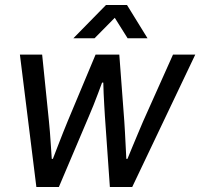

<svg xmlns="http://www.w3.org/2000/svg" viewBox="-20 -743 796 763"><path d="M124.5 0 59.1 -526H147.5L174.5 -261.1Q176.5 -245 178.4 -218.1Q180.4 -191.3 182.3 -162.8Q184.2 -134.3 185.7 -111.7H190.1Q198.6 -134.2 209.6 -162.2Q220.5 -190.1 230.9 -216.7Q241.4 -243.4 248.7 -260.6L359.8 -526H454.1L474 -260.6Q475.5 -242.8 476.7 -215.9Q478 -189.1 479.5 -161.4Q481 -133.7 482 -111.7H486.5Q494.8 -132.1 506.2 -159.6Q517.6 -187 529 -214.1Q540.4 -241.2 548.7 -260.6L667.5 -526H756L505.5 0H416.6L396.8 -282.4Q395.8 -299.3 394.4 -323Q392.9 -346.8 391.9 -371.4Q391 -396 390.5 -414.7H385.6Q378.8 -396.6 369.7 -371.9Q360.6 -347.3 351 -323.6Q341.4 -299.9 333.9 -282.5L214 0ZM271.6 -591 401.1 -723H484.8L566.2 -591H487.1L418.9 -699.6H463L355.8 -591Z"/></svg>

Font: Archivo Variable SemiBold
Style: Italic
Weight: 600
Italic angle: -10°
Designer: Hector Gatti
Foundry: Omnibus-Type
Version: Version 2.001